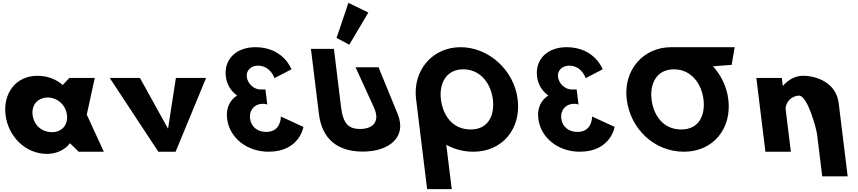

<svg xmlns="http://www.w3.org/2000/svg" viewBox="-20 -1055 5967 1335"><path d="M18.6 -256C37 -106 156.8 15 306.8 15C376.8 15 433 -16 465.9 -58H467.9L527 0H702L583.3 -258L639 -513H462L416 -464C369 -505 309.2 -528 240.2 -528C90.2 -528 0.1 -406 18.6 -256ZM206.6 -256C197.8 -327 244.7 -377 311.7 -377C377.7 -377 436.8 -327 445.6 -256C454.2 -186 410.3 -136 341.3 -136C269.3 -136 215.2 -186 206.6 -256Z M953 -513H743L1081 0H1201L1413 -513H1203L1148.4 -160Z M1888.2 -511.8C1888.2 -511.8 1861.4 -598.5 1773 -598.5C1727.9 -598.5 1690.2 -566.2 1695.8 -521.2C1702 -470.2 1748.3 -432.8 1790.8 -432.8H1825.6L1838.4 -328.2C1838.4 -328.2 1824.2 -333.3 1807.2 -333.3C1751.1 -333.3 1711.3 -290.8 1718.7 -230.5C1726 -171 1772.6 -137.8 1831.2 -137.8C1936.6 -137.8 1932.8 -244.9 1932.8 -244.9L2089.6 -172.7C2089.6 -172.7 2063.2 -0.1 1847.3 -0.1C1696.8 -0.1 1575.4 -96.2 1558.9 -230.5C1549.8 -304.4 1578.1 -358 1628.4 -391.1C1586.5 -420.9 1557.3 -465.1 1550.2 -522.9C1535.6 -641.9 1622.1 -726.9 1755.5 -726.9C1951.9 -726.9 2006.4 -573 2006.4 -573Z M2320.1 -791 2408.6 -744 2541.1 -967.9 2402.5 -1035.1ZM2611.9 -587.5H2452.1L2579.3 -309.5C2629.3 -200.5 2562.2 -158.2 2484 -158.2C2405.8 -158.2 2365.9 -192.2 2351.5 -309.5L2301.8 -715H2142L2197.5 -262.8C2218.8 -89.4 2324.8 -1 2503.3 -1C2681.8 -1 2812.1 -98.6 2744.9 -262.8Z M3045.7 -363.9C3032.9 -468.5 3077.8 -573 3201.1 -573C3325.2 -573 3394.1 -468.5 3406.9 -363.9C3419.8 -259.4 3379.9 -154.8 3252.4 -154.8C3121.5 -154.8 3058.5 -259.4 3045.7 -363.9ZM2873.1 -363.9C2873.6 -359.8 2874.2 -355.7 2874.8 -351.7L2949.9 260H3120.9L3083.1 -48.1C3138.9 -17.5 3202.9 -0.1 3271.4 -0.1C3472.9 -0.1 3604.6 -159.1 3579.5 -363.9C3554.3 -568.8 3376.8 -726.9 3182.2 -726.9C2989.2 -726.9 2848 -568.8 2873.1 -363.9Z M4052.2 -511.8C4052.2 -511.8 4025.4 -598.5 3937 -598.5C3891.9 -598.5 3854.2 -566.2 3859.8 -521.2C3866 -470.2 3912.3 -432.8 3954.8 -432.8H3989.6L4002.4 -328.2C4002.4 -328.2 3988.2 -333.3 3971.2 -333.3C3915.1 -333.3 3875.3 -290.8 3882.7 -230.5C3890 -171 3936.6 -137.8 3995.2 -137.8C4100.6 -137.8 4096.8 -244.9 4096.8 -244.9L4253.6 -172.7C4253.6 -172.7 4227.2 -0.1 4011.3 -0.1C3860.8 -0.1 3739.4 -96.2 3722.9 -230.5C3713.8 -304.4 3742.1 -358 3792.4 -391.1C3750.5 -420.9 3721.3 -465.1 3714.2 -522.9C3699.6 -641.9 3786.1 -726.9 3919.5 -726.9C4115.9 -726.9 4170.4 -573 4170.4 -573Z M4510.3 -363.9C4497.5 -468.4 4542.3 -572.8 4665.2 -573L4665.2 -573L4665.6 -573H4665.7C4789.8 -573 4858.7 -468.5 4871.5 -363.9C4884.4 -259.4 4844.5 -154.8 4717 -154.8C4586.1 -154.8 4523.1 -259.4 4510.3 -363.9ZM4646.3 -727 4646.3 -726.9C4453.6 -726.6 4312.6 -568.6 4337.7 -363.9C4362.9 -159.1 4528.6 -0.1 4736 -0.1C4937.4 -0.1 5069.2 -159.1 5044.1 -363.9C5033.2 -452.3 4994 -531.9 4937.3 -594L5067.4 -604L5088.3 -727Z M5302 0H5479L5443.4 -290C5437.1 -341 5483.1 -390 5536.1 -390C5593.1 -390 5655.1 -170 5661.4 -119L5697 171H5874L5811.5 -338C5793.9 -481 5657.2 -528 5563.2 -528C5507.2 -528 5459.7 -499 5424.6 -459H5422.6L5416 -513H5239Z"/></svg>

Font: Hussar
Style: BdOpOblOne
Weight: 700
Foundry: Cannot Into Space Fonts
Version: Version 2.00